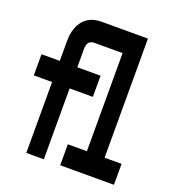

<svg xmlns="http://www.w3.org/2000/svg" viewBox="-133 -841 866 947"><g transform="rotate(20 300.0 -367.5)"><path d="M111 0V-372H15V-483H111V-580Q111 -599 113 -618Q115 -637 121.5 -655Q128 -673 139 -688.5Q150 -704 166 -715Q182 -726 200.5 -730.5Q219 -735 238 -735H482V-110H571V0H289V-110H389V-625H238Q230 -625 222.5 -621.5Q215 -618 210.5 -611Q206 -604 204.5 -596Q203 -588 203 -580V-483H325V-372H203V0Z"/></g></svg>

Font: Iosevka Custom XBdEx
Style: Regular
Weight: 800
Width: 7
Monospace: yes
Designer: Belleve Invis
Foundry: Belleve Invis
Version: Version 11.2.4; ttfautohint (v1.8.4)